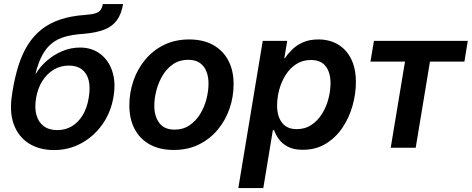

<svg xmlns="http://www.w3.org/2000/svg" viewBox="-20 -748 2388 972"><path d="M253.9 11.7Q179.2 11.7 126 -22Q72.8 -55.7 49.6 -119.1Q26.4 -182.6 41.5 -272.5L43.9 -289.6Q55.7 -360.4 74.2 -418.2Q92.8 -476.1 121.1 -521.2Q149.4 -566.4 189.5 -598.4Q229.5 -630.4 284.2 -648.9Q338.9 -667.5 410.6 -672.4Q445.3 -674.8 463.6 -680.9Q481.9 -687 489.7 -698.5Q497.6 -710 500.5 -727.5H603Q594.7 -677.2 572 -645.8Q549.3 -614.3 508.1 -598.1Q466.8 -582 402.3 -576.7Q349.6 -573.2 310.8 -562.5Q272 -551.8 243.7 -529.5Q215.3 -507.3 194.8 -470Q174.3 -432.6 159.7 -375.5H162.1Q182.6 -410.2 216.8 -440.2Q251 -470.2 294.4 -488.8Q337.9 -507.3 384.8 -507.3Q444.8 -507.3 487.3 -475.3Q529.8 -443.4 548.3 -387.5Q566.9 -331.5 554.7 -258.8Q542 -180.7 499.3 -119.6Q456.5 -58.6 392.8 -23.4Q329.1 11.7 253.9 11.7ZM270 -89.4Q311 -89.4 343.8 -108.9Q376.5 -128.4 398.7 -165Q420.9 -201.7 429.2 -253.4Q438 -304.7 429 -341.1Q419.9 -377.4 394.5 -396.7Q369.1 -416 328.6 -416Q287.1 -416 252.7 -395.8Q218.3 -375.5 194.6 -338.4Q170.9 -301.3 162.6 -251Q154.3 -202.6 164.3 -166.3Q174.3 -129.9 201.2 -109.6Q228 -89.4 270 -89.4Z M859.4 11.2Q788.6 11.2 738.3 -16.6Q688 -44.4 661.4 -95.2Q634.8 -146 634.8 -213.9Q634.8 -279.3 655.5 -339.4Q676.3 -399.4 715.6 -446.5Q754.9 -493.7 811 -521Q867.2 -548.3 937.5 -548.3Q1008.3 -548.3 1058.6 -520.5Q1108.9 -492.7 1135.7 -442.1Q1162.6 -391.6 1162.6 -322.8Q1162.6 -257.3 1141.8 -197.5Q1121.1 -137.7 1081.5 -90.6Q1042 -43.5 986.1 -16.1Q930.2 11.2 859.4 11.2ZM863.8 -91.8Q907.2 -91.8 939.5 -113.8Q971.7 -135.7 993.2 -170.7Q1014.6 -205.6 1025.1 -246.3Q1035.6 -287.1 1035.6 -324.7Q1035.6 -360.8 1024.4 -387.9Q1013.2 -415 990.5 -430.2Q967.8 -445.3 933.1 -445.3Q889.6 -445.3 857.4 -423.8Q825.2 -402.3 804 -367.2Q782.7 -332 772 -291.3Q761.2 -250.5 761.2 -212.4Q761.2 -158.7 786.6 -125.2Q812 -91.8 863.8 -91.8Z M1186.5 204.1 1310.1 -541H1434.1L1419.4 -453.6H1422.9Q1437 -475.6 1459.5 -497.6Q1481.9 -519.5 1514.4 -533.9Q1546.9 -548.3 1591.3 -548.3Q1647.9 -548.3 1690.7 -523.2Q1733.4 -498 1757.6 -449.7Q1781.7 -401.4 1781.7 -332.5Q1781.7 -272.5 1764.4 -211.7Q1747.1 -150.9 1713.1 -100.8Q1679.2 -50.8 1629.2 -20.3Q1579.1 10.3 1512.7 10.3Q1466.3 10.3 1436.8 -5.6Q1407.2 -21.5 1391.1 -44.4Q1375 -67.4 1367.7 -88.9H1361.3L1313 204.1ZM1481.9 -94.2Q1524.9 -94.2 1557.1 -116Q1589.4 -137.7 1610.8 -172.6Q1632.3 -207.5 1642.8 -248.3Q1653.3 -289.1 1653.3 -326.7Q1653.3 -380.4 1628.9 -412.4Q1604.5 -444.3 1554.2 -444.3Q1512.2 -444.3 1480 -423.6Q1447.8 -402.8 1426.3 -368.9Q1404.8 -335 1393.8 -294.4Q1382.8 -253.9 1382.8 -213.4Q1382.8 -158.7 1408 -126.5Q1433.1 -94.2 1481.9 -94.2Z M1958 0 2030.3 -436H1855.5L1873 -541H2348.1L2331.1 -436H2156.7L2084.5 0Z"/></svg>

Font: Inter 17pt SemiBold
Style: Italic
Weight: 600
Italic angle: -9.3988°
Version: Version 4.001;git-66647c0bb